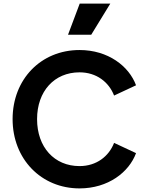

<svg xmlns="http://www.w3.org/2000/svg" viewBox="-20 -1035 814 1067"><path d="M422 12C581 12 697 -78 736 -184L614 -241C585 -166 516 -112 422 -112C282 -112 186 -217 186 -373C186 -528 282 -633 422 -633C516 -633 585 -579 614 -504L736 -561C697 -667 581 -757 422 -757C208 -757 50 -595 50 -373C50 -151 209 12 422 12ZM358 -842H487L593 -1015H423Z"/></svg>

Font: Mluvka
Style: Bold
Weight: 700
Designer: Modified by Jiří Krblich, Original typeface by Gumpita Rahayu
Foundry: Gumpita Rahayu & Jiří Krblich
Version: Version 2.000;Glyphs 3.1.1 (3134)